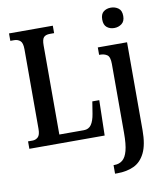

<svg xmlns="http://www.w3.org/2000/svg" viewBox="-104 -846 1002 1170"><g transform="rotate(-10 397.0 -260.5)"><path d="M24 0V-46H52Q71 -46 85.5 -59Q100 -72 100 -110V-603Q100 -642 85 -655Q70 -668 48 -668H24V-714H295V-668H269Q243 -668 231 -655.5Q219 -643 219 -606V-54H371Q401 -54 417 -77Q433 -100 440 -143L452 -218H495L490 0ZM662 -635Q635 -635 616.5 -650Q598 -665 598 -698Q598 -732 616.5 -746.5Q635 -761 662 -761Q688 -761 708 -746.5Q728 -732 728 -698Q728 -665 708 -650Q688 -635 662 -635ZM512 240V187H518Q547 187 567.5 170.5Q588 154 598.5 114.5Q609 75 609 5V-422Q609 -466 591.5 -478Q574 -490 548 -490H542V-536H723V8Q723 97 698 148Q673 199 629 219.5Q585 240 527 240Z"/></g></svg>

Font: Noto Serif ExtraCondensed SemiBold
Style: Regular
Weight: 600
Width: 2
Designer: Monotype Design Team
Foundry: Monotype Imaging Inc.
Version: Version 2.015; ttfautohint (v1.8.4.7-5d5b)